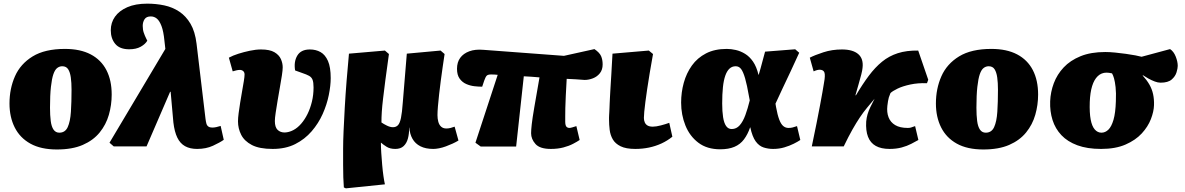

<svg xmlns="http://www.w3.org/2000/svg" viewBox="-20 -802 6492 1052"><path d="M292 17Q204 17 146.5 -15Q89 -47 60.5 -104Q32 -161 32 -235Q32 -316 62 -384Q92 -452 159 -493Q226 -534 336 -534Q420 -534 477 -504Q534 -474 563 -418Q592 -362 592 -284Q592 -227 576.5 -173Q561 -119 526 -76Q491 -33 433.5 -8Q376 17 292 17ZM305 -75Q337 -75 351 -105.5Q365 -136 368.5 -189.5Q372 -243 372 -310Q372 -349 368 -377.5Q364 -406 353.5 -422.5Q343 -439 321 -439Q306 -439 293.5 -429.5Q281 -420 272.5 -395.5Q264 -371 259 -326Q254 -281 254 -212Q254 -170 258 -139Q262 -108 273.5 -91.5Q285 -75 305 -75Z M1060 14Q1021 14 994 -1Q967 -16 951.5 -48Q936 -80 930 -131L915 -299H912L783 0H603L580 -20L886 -534L881 -578Q876 -630 865 -659Q854 -688 839.5 -700Q825 -712 806 -712Q782 -712 772 -696.5Q762 -681 762 -660Q762 -639 768 -622Q774 -605 781 -591L787 -579Q776 -560 751 -546Q726 -532 688 -532Q636 -532 611.5 -561.5Q587 -591 587 -636Q587 -678 610 -710.5Q633 -743 677.5 -762.5Q722 -782 787 -782Q835 -782 880 -772.5Q925 -763 962 -738.5Q999 -714 1024 -671.5Q1049 -629 1057 -562L1106 -151Q1108 -135 1111 -124.5Q1114 -114 1122 -108.5Q1130 -103 1143 -103Q1153 -103 1165 -105.5Q1177 -108 1189 -112L1206 -36Q1185 -21 1147 -3.5Q1109 14 1060 14Z M1474 14Q1401 14 1360 -7.5Q1319 -29 1301.5 -63.5Q1284 -98 1284 -137Q1284 -155 1287.5 -182Q1291 -209 1296 -240Q1301 -271 1306.5 -302Q1312 -333 1316 -357.5Q1320 -382 1320 -394Q1320 -406 1312.5 -412.5Q1305 -419 1294 -419Q1286 -419 1275 -416.5Q1264 -414 1255 -411L1234 -486Q1256 -498 1286 -507.5Q1316 -517 1349 -524Q1382 -531 1410 -531Q1458 -531 1483.5 -516Q1509 -501 1519 -478.5Q1529 -456 1529 -433Q1529 -418 1524.5 -388.5Q1520 -359 1513.5 -323Q1507 -287 1501 -250.5Q1495 -214 1490.5 -184.5Q1486 -155 1486 -139Q1486 -105 1501 -90.5Q1516 -76 1540 -76Q1564 -77 1587 -89Q1610 -101 1630 -124Q1650 -147 1665 -177.5Q1680 -208 1689 -245Q1698 -282 1698 -323Q1698 -351 1692.5 -365Q1687 -379 1673.5 -386.5Q1660 -394 1636 -402L1597 -416Q1589 -464 1609 -497.5Q1629 -531 1678 -531Q1711 -531 1736.5 -516.5Q1762 -502 1777 -468Q1792 -434 1792 -374Q1792 -333 1781.5 -281Q1771 -229 1748 -177.5Q1725 -126 1687.5 -82.5Q1650 -39 1597.5 -12.5Q1545 14 1474 14Z M1875 230 1864 225Q1862 200 1861 169.5Q1860 139 1860 100.5Q1860 62 1860 13Q1860 -26 1862.5 -84Q1865 -142 1869 -212.5Q1873 -283 1879 -358.5Q1885 -434 1892 -508L2089 -525L2111 -506Q2099 -422 2091.5 -363Q2084 -304 2079 -262.5Q2074 -221 2072 -190Q2070 -159 2070 -131Q2083 -122 2100.5 -113.5Q2118 -105 2133 -105Q2150 -105 2160.5 -116Q2171 -127 2177 -156Q2183 -185 2187 -241L2209 -508L2394 -525L2416 -506Q2411 -473 2405.5 -435Q2400 -397 2395 -359Q2390 -321 2386 -285Q2382 -249 2379.5 -219.5Q2377 -190 2377 -171Q2377 -152 2381.5 -135Q2386 -118 2397 -108Q2408 -98 2426 -98Q2437 -98 2449 -101Q2461 -104 2471 -108L2492 -32Q2477 -23 2459.5 -15Q2442 -7 2423 0Q2404 7 2386 10.5Q2368 14 2354 14Q2312 14 2283.5 -0.5Q2255 -15 2240 -41.5Q2225 -68 2223 -103H2222Q2222 -69 2215 -43Q2208 -17 2191.5 -1.5Q2175 14 2146 14Q2117 14 2098 2Q2079 -10 2068 -20H2067Q2067 4 2069 35.5Q2071 67 2074 101Q2077 135 2081 163Q2085 191 2089 208Z M2998 14Q2938 14 2914 -13Q2890 -40 2890 -72Q2890 -89 2893.5 -121Q2897 -153 2907.5 -214Q2918 -275 2936 -378Q2914 -380 2892.5 -381.5Q2871 -383 2850 -384L2808 1H2614L2585 -20L2707 -392Q2698 -393 2689 -393.5Q2680 -394 2671 -394Q2653 -394 2646.5 -387Q2640 -380 2633 -360L2622 -327Q2603 -327 2580 -329.5Q2557 -332 2535 -341.5Q2513 -351 2498.5 -371Q2484 -391 2484 -425Q2484 -461 2501.5 -485Q2519 -509 2551.5 -521Q2584 -533 2629 -529L3070 -496L3237 -533Q3265 -514 3273.5 -494.5Q3282 -475 3282 -449Q3282 -420 3267 -401Q3252 -382 3229 -373Q3206 -364 3183 -364Q3160 -366 3134.5 -367.5Q3109 -369 3085 -370Q3082 -316 3080 -277Q3078 -238 3077.5 -210.5Q3077 -183 3077 -165.5Q3077 -148 3077 -135Q3077 -125 3079 -117Q3081 -109 3086.5 -105Q3092 -101 3100 -101Q3105 -101 3115.5 -104Q3126 -107 3138 -111L3156 -35Q3143 -26 3120 -14Q3097 -2 3066.5 6Q3036 14 2998 14Z M3461 14Q3410 14 3380.5 -0.5Q3351 -15 3337.5 -38.5Q3324 -62 3320.5 -90.5Q3317 -119 3317 -147Q3317 -152 3317 -158Q3317 -164 3317.5 -171.5Q3318 -179 3318.5 -188.5Q3319 -198 3319.5 -210Q3320 -222 3320.5 -236Q3321 -250 3322 -267Q3323 -284 3324 -303.5Q3325 -323 3326.5 -345.5Q3328 -368 3329.5 -393.5Q3331 -419 3332.5 -447.5Q3334 -476 3336 -508L3535 -525L3558 -506Q3548 -451 3540 -402.5Q3532 -354 3526 -314Q3520 -274 3516 -242.5Q3512 -211 3510 -189.5Q3508 -168 3508 -156Q3508 -142 3513 -131Q3518 -120 3528.5 -114Q3539 -108 3557 -108Q3575 -108 3601.5 -115Q3628 -122 3647 -129L3664 -53Q3637 -31 3604.5 -16Q3572 -1 3536 6.5Q3500 14 3461 14Z M3926 16Q3854 16 3806.5 -20Q3759 -56 3735.5 -114.5Q3712 -173 3712 -240Q3712 -296 3726.5 -348.5Q3741 -401 3771 -443Q3801 -485 3848.5 -509.5Q3896 -534 3962 -534Q3986 -534 4012 -528Q4038 -522 4062.5 -507Q4087 -492 4106 -464.5Q4125 -437 4136 -392H4137Q4143 -411 4148 -430Q4153 -449 4159 -471Q4165 -493 4172 -519L4337 -532L4359 -513Q4335 -459 4312 -411Q4289 -363 4268.5 -319Q4248 -275 4229 -234L4232 -216Q4240 -172 4249.5 -147Q4259 -122 4271.5 -111.5Q4284 -101 4300 -101Q4313 -101 4322.5 -103.5Q4332 -106 4347 -111L4365 -35Q4352 -26 4329 -14.5Q4306 -3 4277.5 5.5Q4249 14 4216 14Q4189 14 4164 6Q4139 -2 4120.5 -27.5Q4102 -53 4091 -104H4090Q4077 -66 4056.5 -38.5Q4036 -11 4004 2.5Q3972 16 3926 16ZM3989 -95Q4015 -95 4033 -115.5Q4051 -136 4064 -171.5Q4077 -207 4088 -252L4084 -273Q4073 -337 4062.5 -373Q4052 -409 4040.5 -424Q4029 -439 4011 -439Q3991 -439 3977 -426Q3963 -413 3954 -387.5Q3945 -362 3941 -324Q3937 -286 3937 -235Q3937 -191 3942 -159.5Q3947 -128 3958.5 -111.5Q3970 -95 3989 -95Z M4854 14Q4808 14 4778.5 -2.5Q4749 -19 4736 -52.5Q4723 -86 4726 -136Q4728 -157 4733.5 -176Q4739 -195 4749 -215.5Q4759 -236 4772 -261Q4751 -236 4731 -212Q4711 -188 4691.5 -159Q4672 -130 4650.5 -92Q4629 -54 4603 0H4428Q4443 -70 4454 -126.5Q4465 -183 4473 -224.5Q4481 -266 4486 -295.5Q4491 -325 4494 -343Q4497 -361 4498 -368Q4502 -400 4494.5 -410Q4487 -420 4471 -420Q4465 -420 4457 -418Q4449 -416 4438 -411L4417 -486Q4444 -500 4491.5 -515.5Q4539 -531 4593 -531Q4653 -531 4682.5 -505.5Q4712 -480 4706 -430Q4705 -417 4699 -393.5Q4693 -370 4684.5 -341Q4676 -312 4667 -280H4670Q4706 -341 4740.5 -387Q4775 -433 4813 -464Q4851 -495 4899 -510.5Q4947 -526 5011 -525L5066 -365L5059 -346Q5010 -348 4968 -339Q4926 -330 4898 -316.5Q4870 -303 4859 -292Q4853 -278 4850 -268Q4847 -258 4845.5 -247.5Q4844 -237 4842 -222Q4838 -187 4848.5 -159.5Q4859 -132 4885 -116.5Q4911 -101 4954 -101Q4963 -101 4970.5 -103Q4978 -105 4994 -111L5012 -35Q4996 -26 4973 -14Q4950 -2 4920.5 6Q4891 14 4854 14Z M5368 17Q5280 17 5222.5 -15Q5165 -47 5136.5 -104Q5108 -161 5108 -235Q5108 -316 5138 -384Q5168 -452 5235 -493Q5302 -534 5412 -534Q5496 -534 5553 -504Q5610 -474 5639 -418Q5668 -362 5668 -284Q5668 -227 5652.5 -173Q5637 -119 5602 -76Q5567 -33 5509.5 -8Q5452 17 5368 17ZM5381 -75Q5413 -75 5427 -105.5Q5441 -136 5444.5 -189.5Q5448 -243 5448 -310Q5448 -349 5444 -377.5Q5440 -406 5429.5 -422.5Q5419 -439 5397 -439Q5382 -439 5369.5 -429.5Q5357 -420 5348.5 -395.5Q5340 -371 5335 -326Q5330 -281 5330 -212Q5330 -170 5334 -139Q5338 -108 5349.5 -91.5Q5361 -75 5381 -75Z M6013 14Q5937 14 5883 -6Q5829 -26 5795.5 -61.5Q5762 -97 5747 -144.5Q5732 -192 5734 -247Q5736 -298 5754 -346Q5772 -394 5808 -432.5Q5844 -471 5900.5 -494Q5957 -517 6036 -517Q6060 -517 6090 -514Q6120 -511 6149 -507Q6178 -503 6201.5 -498.5Q6225 -494 6235 -491L6391 -533Q6411 -520 6422 -492Q6433 -464 6433 -441Q6433 -428 6426.5 -406Q6420 -384 6400 -366.5Q6380 -349 6339 -349Q6324 -349 6307 -355.5Q6290 -362 6273.5 -371Q6257 -380 6242 -390L6241 -388Q6263 -364 6277.5 -339Q6292 -314 6298 -286Q6304 -258 6303 -226Q6302 -191 6286 -149.5Q6270 -108 6236 -71Q6202 -34 6147 -10Q6092 14 6013 14ZM6015 -75Q6036 -75 6053 -91.5Q6070 -108 6081 -145.5Q6092 -183 6094 -247Q6096 -294 6092.5 -324.5Q6089 -355 6084 -372.5Q6079 -390 6073 -400Q6063 -402 6056.5 -403Q6050 -404 6043 -404Q6015 -404 5995 -385Q5975 -366 5964 -330.5Q5953 -295 5951 -243Q5949 -184 5956 -147Q5963 -110 5978.5 -92.5Q5994 -75 6015 -75Z"/></svg>

Font: Literata Black
Style: Italic
Weight: 900
Italic angle: -2°
Designer: Latin by Veronika Burian and Jose Scaglione. Greek by Irene Vlachou. Cyrillic by Vera Evstafieva
Foundry: TypeTogether
Version: Version 3.002